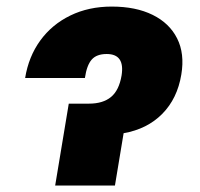

<svg xmlns="http://www.w3.org/2000/svg" viewBox="-20 -573 617 593"><path d="M192.4 -252.9H254.9Q297.9 -252.9 322.8 -273.4Q347.7 -293.9 355.5 -339.8Q366.2 -406.2 309.6 -406.2Q278.3 -406.2 263.2 -388.9Q248 -371.6 242.2 -332H57.6Q68.4 -398.4 104.5 -448Q140.6 -497.6 197.3 -525.1Q253.9 -552.7 325.2 -552.7Q399.4 -552.7 451.4 -527.1Q503.4 -501.5 527.1 -454.3Q550.8 -407.2 540 -342.8Q527.8 -268.6 481.2 -221.4Q434.6 -174.3 361.8 -161.6L335 0H150.4Z"/></svg>

Font: Inter Tight Black
Style: Italic
Weight: 900
Italic angle: -9.39999°
Designer: Rasmus Andersson
Foundry: rsms
Version: Version 3.004; ttfautohint (v1.8.4.7-5d5b)